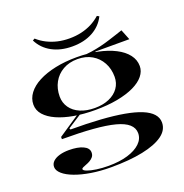

<svg xmlns="http://www.w3.org/2000/svg" viewBox="-160 -859 1163 1216"><g transform="rotate(-20 422.0 -251.0)"><path d="M383 215Q311 215 249.5 205Q188 195 141.5 177.5Q95 160 69 137Q43 114 43 90Q43 68 59.5 52.5Q76 37 104 29Q132 21 167 21Q226 21 262 37.5Q298 54 298 84Q298 102 288.5 113.5Q279 125 266 132.5Q253 140 239 145Q225 150 216 154.5Q207 159 207 164Q207 173 229.5 181.5Q252 190 289.5 195.5Q327 201 371 201Q445 201 500 184.5Q555 168 586 138.5Q617 109 617 70Q617 35 589 10Q561 -15 504 -30Q447 -45 358.5 -52Q270 -59 150 -59V-74L302 -176L314 -169L218 -107L222 -98Q334 -98 423.5 -92Q513 -86 580 -74Q647 -62 692 -43.5Q737 -25 759.5 0.5Q782 26 782 58Q782 109 734 143.5Q686 178 597 196.5Q508 215 383 215ZM412 -160Q335 -160 270 -171.5Q205 -183 157 -204.5Q109 -226 82 -256.5Q55 -287 55 -326Q55 -367 81.5 -402Q108 -437 156 -462Q204 -487 270 -501Q336 -515 415 -515Q490 -515 555 -501.5Q620 -488 669 -463Q718 -438 745 -403Q772 -368 772 -326Q772 -291 747.5 -260.5Q723 -230 676 -207.5Q629 -185 562.5 -172.5Q496 -160 412 -160ZM415 -173Q470 -173 511.5 -191Q553 -209 576 -241.5Q599 -274 599 -317Q599 -370 576 -412Q553 -454 512 -478Q471 -502 415 -502Q359 -502 317 -478Q275 -454 252 -412Q229 -370 229 -317Q229 -275 252 -242Q275 -209 317 -191Q359 -173 415 -173ZM539 -492 447 -510Q480 -511 514 -516Q548 -521 581 -529Q614 -537 643.5 -546.5Q673 -556 698 -564Q723 -572 740 -578L768 -508H539ZM415 -588Q336 -588 278 -619.5Q220 -651 191 -709L205 -717Q233 -692 266 -675.5Q299 -659 336 -650.5Q373 -642 415 -642Q457 -642 494.5 -650.5Q532 -659 564.5 -675.5Q597 -692 625 -717L639 -709Q610 -651 552 -619.5Q494 -588 415 -588Z"/></g></svg>

Font: Kalnia SemiExpanded
Style: Regular
Weight: 400
Width: 6
Designer: Frida Medrano
Foundry: Frida Medrano
Version: Version 1.105